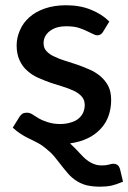

<svg xmlns="http://www.w3.org/2000/svg" viewBox="-20 -538 486 727"><path d="M434.6 103 445.8 149.9Q417.5 161.6 403.3 164.6Q382.8 168.9 359.4 168.9Q331.1 168.9 308.6 163.6Q289.6 159.2 270 147Q252.4 136.2 236.8 118.2Q223.1 102.5 202.1 75.2Q183.6 50.3 168.9 37.1Q147.5 18.6 139.6 13.2Q128.9 5.9 111.3 -2.9Q106.9 -4.9 84.5 -16.1Q70.8 -22.9 57.6 -31.7Q44.4 -39.6 28.3 -54.7L53.7 -95.7Q58.1 -102.5 64.9 -107.4Q71.8 -111.3 81.5 -111.3Q92.8 -111.3 102.5 -105Q113.8 -97.2 126.5 -89.8Q137.7 -83 159.7 -75.7Q181.6 -68.4 208 -68.4Q230.5 -68.4 249.5 -74.7Q266.6 -79.6 278.3 -89.8Q290 -100.1 295.4 -112.8Q300.8 -126 300.8 -140.1Q300.8 -159.7 290 -171.9Q278.3 -185.1 261.2 -193.4Q236.8 -204.6 219.7 -209.5Q204.1 -213.9 171.9 -224.6Q153.3 -231 125 -243.2Q101.6 -253.4 83.5 -270Q65.4 -285.2 54.2 -309.6Q43 -333.5 43 -366.2Q43 -395.5 55.7 -423.8Q67.4 -451.7 91.3 -472.7Q113.8 -493.2 149.9 -505.9Q185.5 -518.1 230 -518.1Q282.7 -518.1 323.7 -501.5Q366.2 -484.4 394 -456.5L370.1 -417.5Q366.7 -411.1 360.8 -407.7Q355 -404.3 348.6 -404.3Q340.8 -404.3 330.1 -410.2Q326.7 -412.1 318.6 -415.8Q310.5 -419.4 306.6 -421.4Q291.5 -428.7 274.9 -433.6Q256.8 -438.5 231.9 -438.5Q211.9 -438.5 195.8 -434.1Q181.2 -429.7 168.5 -420.4Q156.7 -411.1 150.9 -399.9Q145 -388.2 145 -374.5Q145 -356 155.8 -344.7Q168 -331.5 185.1 -324.2Q208 -313 226.1 -308.1Q235.4 -305.7 272.9 -293Q291.5 -286.6 319.8 -274.4Q340.3 -265.6 360.8 -249Q379.9 -231.9 390.1 -211.9Q400.9 -190.4 400.9 -159.2Q400.9 -127.9 391.1 -99.6Q382.3 -73.2 361.3 -50.3Q340.3 -27.8 312.5 -14.6Q281.7 0 245.1 4.9Q247.1 6.3 257.8 17.1Q259.8 19 262 21.2Q264.2 23.4 266.8 26.1Q269.5 28.8 271 30.3Q272 31.2 280.8 40.8Q289.6 50.3 293.5 54.2Q302.7 64 314.9 72.3Q328.1 81.1 338.4 84Q350.1 88.4 366.7 88.4Q382.8 88.4 393.1 85Q403.3 82 410.6 82Q417 82 423.8 85.9Q430.7 89.8 434.6 103Z"/></svg>

Font: Lato-SemiBold
Style: Regular
Weight: 500
Designer: Lukasz Dziedzic with Adam Twardoch and Botio Nikoltchev
Foundry: tyPoland Lukasz Dziedzic
Version: ""